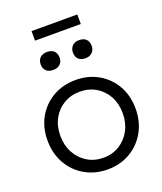

<svg xmlns="http://www.w3.org/2000/svg" viewBox="-160 -984 926 1096"><g transform="rotate(-20 303.5 -435.5)"><path d="M304 10Q227 10 166 -25.5Q105 -61 70.5 -122.5Q36 -184 36 -263Q36 -341 70.5 -402Q105 -463 166 -498Q227 -533 304 -533Q381 -533 441.5 -498Q502 -463 536.5 -402Q571 -341 571 -263Q571 -184 536.5 -122.5Q502 -61 441.5 -25.5Q381 10 304 10ZM304 -61Q359 -61 401.5 -87.5Q444 -114 468.5 -159.5Q493 -205 493 -263Q493 -321 468.5 -366Q444 -411 401.5 -436.5Q359 -462 304 -462Q249 -462 206 -436.5Q163 -411 138.5 -366Q114 -321 114 -263Q114 -205 138.5 -159.5Q163 -114 206 -87.5Q249 -61 304 -61ZM401 -630Q373 -630 358.5 -644.5Q344 -659 344 -685Q344 -709 359 -724.5Q374 -740 401 -740Q428 -740 443 -725.5Q458 -711 458 -685Q458 -660 442.5 -645Q427 -630 401 -630ZM206 -630Q178 -630 163 -644.5Q148 -659 148 -684Q148 -709 163 -724Q178 -739 206 -739Q233 -739 248 -724.5Q263 -710 263 -684Q263 -660 247.5 -645Q232 -630 206 -630ZM164 -823V-881H442V-823Z"/></g></svg>

Font: Lexend Deca Light
Style: Regular
Weight: 300
Designer: Bonnie Shaver-Troup, Thomas Jockin
Foundry: Lexend
Version: Version 1.008; ttfautohint (v1.8.4.7-5d5b)